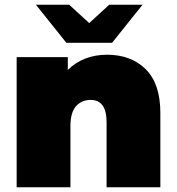

<svg xmlns="http://www.w3.org/2000/svg" viewBox="-20 -787 742 807"><path d="M592.5 -496C551.5 -536.7 497.3 -557 430 -557C397.3 -557 367 -551.7 339 -541C311 -530.3 286.3 -514.3 265 -493V-547H50V0H276V-257C276 -295 283.8 -322.8 299.5 -340.5C315.2 -358.2 335.7 -367 361 -367C405.7 -367 428 -335.7 428 -273V0H654V-312C654 -394 633.5 -455.3 592.5 -496ZM579 -767H439L355 -690L271 -767H131L259 -607H451Z"/></svg>

Font: Montserrat Custom Black
Style: Regular
Weight: 900
Designer: Julieta Ulanovsky
Foundry: Julieta Ulanovsky
Version: Version 7.200